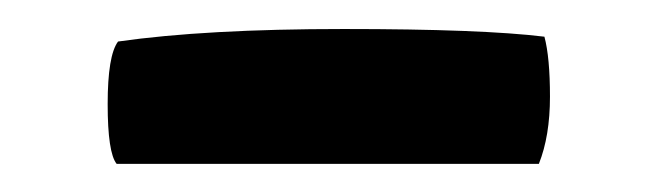

<svg xmlns="http://www.w3.org/2000/svg" viewBox="-20 -434 462 135"><path d="M358.9 -318.8H62Q55.7 -326.7 55.7 -360.8Q55.7 -395 63 -404.8Q124.5 -413.6 221.7 -413.6Q318.8 -413.6 362.8 -408.2Q366.7 -393.6 366.7 -366Q366.7 -338.4 358.9 -318.8Z"/></svg>

Font: Marko One
Style: Regular
Weight: 400
Designer: Zhenya Spizhovyi
Foundry: Cyreal
Version: Version 1.003